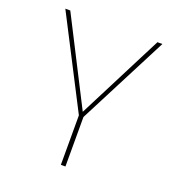

<svg xmlns="http://www.w3.org/2000/svg" viewBox="-132 -840 875 948"><g transform="rotate(20 305.0 -366.0)"><path d="M293 -260 50 -732H76L305 -283L534 -732H560L317 -260V0H293Z"/></g></svg>

Font: Exo Thin
Style: Regular
Weight: 250
Designer: Natanael Gama
Foundry: Natanael Gama
Version: Version 1.500; ttfautohint (v1.6)